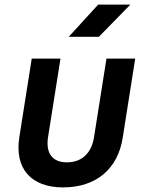

<svg xmlns="http://www.w3.org/2000/svg" viewBox="-20 -805 640 835"><path d="M279 -645H410L547 -785H407ZM254 10C398 10 493 -70 514 -208L568 -550H443L389 -209C378 -138 335 -99 271 -99C208 -99 178 -138 189 -209L243 -550H118L64 -208C43 -73 114 10 254 10Z"/></svg>

Font: JetBrains Mono
Style: Bold Italic
Weight: 558
Italic angle: -9°
Monospace: yes
Designer: Philipp Nurullin, Konstantin Bulenkov
Foundry: JetBrains
Version: Version 2.305